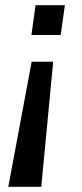

<svg xmlns="http://www.w3.org/2000/svg" viewBox="-20 -524 317 740"><path d="M185 -286 139 196H12L102 -286ZM230 -504 214 -389H101L117 -504Z"/></svg>

Font: Finlandica Medium
Style: Italic
Weight: 500
Italic angle: -8°
Designer: Niklas Ekholm, Juho Hiilivirta, Jaakko Suomalainen
Foundry: Helsinki Type Studio
Version: Version 1.063